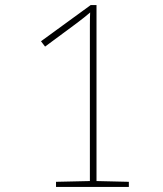

<svg xmlns="http://www.w3.org/2000/svg" viewBox="-20 -734 640 754"><path d="M200 0V-20L333 -23V-563Q333 -606 333 -635.5Q333 -665 334 -685Q322 -675 310.5 -665.5Q299 -656 280 -642L157 -551L141 -572L336 -714H359V-23L486 -20V0Z"/></svg>

Font: Noto Sans Mono Thin
Style: Regular
Weight: 100
Designer: Monotype Design Team
Foundry: Monotype Imaging Inc.
Version: Version 2.014